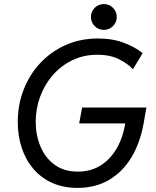

<svg xmlns="http://www.w3.org/2000/svg" viewBox="-20 -917 766 945"><path d="M361.8 7.8Q291 7.8 236.3 -17.1Q181.6 -42 144 -86.2Q106.4 -130.4 86.9 -189.5Q67.4 -248.5 67.4 -316.4Q67.4 -400.9 96.2 -475.3Q125 -549.8 178 -606.4Q231 -663.1 303.2 -695.3Q375.5 -727.5 461.9 -727.5Q535.6 -727.5 591.3 -705.8Q647 -684.1 682.1 -655.3L634.3 -576.2Q610.8 -602.1 567.1 -624.8Q523.4 -647.5 458.5 -647.5Q392.1 -647.5 336.7 -620.8Q281.2 -594.2 240.7 -548.1Q200.2 -502 178 -442.4Q155.8 -382.8 155.8 -317.4Q155.8 -252 179.2 -196Q202.6 -140.1 248.8 -106.2Q294.9 -72.3 363.3 -72.3Q429.7 -72.3 479.7 -105.5Q529.8 -138.7 560.8 -198.2Q591.8 -257.8 600.1 -336.9L638.2 -309.6H369.6L384.3 -387.7H700.7L687 -310.5Q669.9 -213.9 626.7 -142.3Q583.5 -70.8 516.6 -31.5Q449.7 7.8 361.8 7.8ZM491.2 -770Q464.4 -770 446 -788.6Q427.7 -807.1 427.7 -833.5Q427.7 -859.9 446 -878.4Q464.4 -897 491.2 -897Q517.6 -897 536.1 -878.4Q554.7 -859.9 554.7 -833.5Q554.7 -807.1 536.1 -788.6Q517.6 -770 491.2 -770Z"/></svg>

Font: Reddit Sans
Style: Italic
Weight: 400
Italic angle: -11.25°
Designer: Stephen Hutchings
Version: Version 1.013